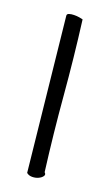

<svg xmlns="http://www.w3.org/2000/svg" viewBox="-81 -795 286 516"><g transform="rotate(15 62.5 -537.0)"><path d="M40.1 -754.6Q40.1 -759.5 46.1 -760.8Q52.2 -762.2 59.9 -761.6Q67.7 -761.1 75.1 -759.2Q82.4 -757.3 85 -756.2Q89.3 -650.2 88.9 -545.2Q88.5 -440.2 92.8 -333.1Q98 -327.7 93.6 -322.6Q89.3 -317.4 81.1 -314.5Q72.9 -311.5 63.4 -312.3Q53.9 -313.1 47.9 -319.1Z"/></g></svg>

Font: Shadows Into Light Two
Style: Regular
Weight: 400
Designer: Kimberly Geswein
Foundry: Kimberly Geswein
Version: Version 1.003 2012